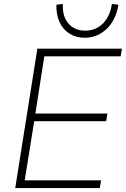

<svg xmlns="http://www.w3.org/2000/svg" viewBox="-20 -951 637 971"><path d="M57 0 169 -705H597L590 -666H204L159 -377H523L517 -338H153L105 -39H491L485 0ZM408 -760Q366 -760 333 -780Q300 -800 282 -837.5Q264 -875 265 -927L298 -931Q295 -867 326.5 -831.5Q358 -796 411 -796Q464 -796 500 -831.5Q536 -867 546 -931L579 -927Q566 -849 519 -804.5Q472 -760 408 -760Z"/></svg>

Font: Mulish ExtraLight ExtraLight
Style: Italic
Weight: 250
Italic angle: -9°
Version: Version 3.603